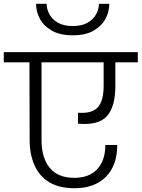

<svg xmlns="http://www.w3.org/2000/svg" viewBox="-49 -1016 750 1017"><path d="M346 -19Q264 -19 211.5 -51Q159 -83 133.5 -141Q108 -199 108 -275L107 -686H-29V-740H681V-686H562V-561Q562 -450 517 -400.5Q472 -351 364 -361V-419Q437 -413 468.5 -447Q500 -481 500 -562V-686H171V-273Q171 -181 214 -127.5Q257 -74 345 -74Q423 -74 466 -120Q509 -166 509 -248H572Q572 -140 512 -79.5Q452 -19 346 -19ZM336 -829Q269 -829 226 -853.5Q183 -878 162.5 -916Q142 -954 142 -996H198Q198 -968 212.5 -941Q227 -914 257.5 -896Q288 -878 336 -878Q385 -878 415.5 -896Q446 -914 460.5 -941Q475 -968 475 -996H530Q530 -954 509.5 -916Q489 -878 446.5 -853.5Q404 -829 336 -829Z"/></svg>

Font: Poppins Light
Style: Regular
Weight: 300
Designer: Ninad Kale (Devanagari), Jonny Pinhorn (Latin)
Version: Version 5.002